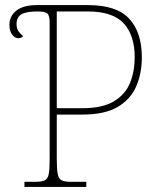

<svg xmlns="http://www.w3.org/2000/svg" viewBox="-20 -734 628 754"><path d="M76 0V-20H119Q144 -20 156 -26Q168 -32 171.5 -51Q175 -70 175 -108V-645Q175 -674 165.5 -681.5Q156 -689 127 -689Q84 -689 64.5 -678Q45 -667 45 -639Q45 -621 53.5 -610Q62 -599 71 -592Q68 -589 63.5 -586.5Q59 -584 51 -584Q39 -584 28 -598Q17 -612 17 -636Q17 -671 44.5 -692.5Q72 -714 125 -714H325Q438 -714 487.5 -660.5Q537 -607 537 -509Q537 -446 515 -395Q493 -344 442 -314Q391 -284 303 -284H203V-108Q203 -70 206.5 -51Q210 -32 222 -26Q234 -20 259 -20H319V0ZM302 -309Q383 -309 428 -336.5Q473 -364 491 -409.5Q509 -455 509 -509Q509 -595 466 -642Q423 -689 325 -689H203V-309Z"/></svg>

Font: Noto Serif Thin
Style: Regular
Weight: 100
Designer: Monotype Design Team
Foundry: Monotype Imaging Inc.
Version: Version 2.015